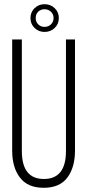

<svg xmlns="http://www.w3.org/2000/svg" viewBox="-20 -888 416 914"><path d="M192 -868Q221 -868 240.5 -849Q260 -830 260 -802Q260 -774 240.5 -755Q221 -736 192 -736Q164 -736 144.5 -755Q125 -774 125 -802Q125 -830 144.5 -849Q164 -868 192 -868ZM150 -802Q150 -784 162 -772Q174 -760 192 -760Q210 -760 222.5 -772Q235 -784 235 -802Q235 -820 222.5 -832Q210 -844 192 -844Q174 -844 162 -832.5Q150 -821 150 -802ZM337 -700V-171Q337 -91 300.5 -42.5Q264 6 188 6Q112 6 75 -42.5Q38 -91 38 -171V-700H84V-169Q84 -36 189 -36Q294 -36 294 -169V-700Z"/></svg>

Font: Bebas Neue Book
Style: Regular
Weight: 400
Designer: Ryoichi Tsunekawa
Foundry: Ryoichi Tsunekawa
Version: Version 001.003